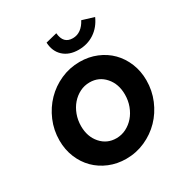

<svg xmlns="http://www.w3.org/2000/svg" viewBox="-216 -1118 1228 1291"><g transform="rotate(-30 398.5 -472.5)"><path d="M772 -380Q772 -300 742 -228.5Q712 -157 660.5 -104Q609 -51 539.5 -20Q470 11 392 11Q322 11 261.5 -14Q201 -39 157 -83Q113 -127 88 -188Q63 -249 63 -320Q63 -400 93.5 -471.5Q124 -543 175.5 -596Q227 -649 296.5 -680Q366 -711 444 -711Q514 -711 574.5 -686Q635 -661 678.5 -617Q722 -573 747 -512Q772 -451 772 -380ZM599 -369Q599 -451 552 -504.5Q505 -558 433 -558Q392 -558 356.5 -540Q321 -522 294.5 -491.5Q268 -461 252.5 -419.5Q237 -378 237 -331Q237 -249 284 -195.5Q331 -142 403 -142Q444 -142 479.5 -160Q515 -178 541.5 -208.5Q568 -239 583.5 -280.5Q599 -322 599 -369ZM486 -871Q520 -871 547.5 -891Q575 -911 594 -948L686 -920Q657 -855 603.5 -819.5Q550 -784 481 -784Q408 -784 364 -824.5Q320 -865 317 -934L405 -956Q409 -913 429 -892Q449 -871 486 -871Z"/></g></svg>

Font: Red Hat Text
Style: Bold Italic
Weight: 700
Italic angle: -12°
Designer: Pentagram / MCKL
Foundry: Pentagram / MCKL
Version: Version 1.003; Red Hat Text Bold Italic